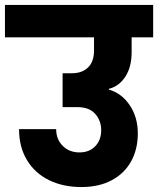

<svg xmlns="http://www.w3.org/2000/svg" viewBox="-37 -760 639 776"><path d="M495 -549Q495 -489 469.5 -450Q444 -411 403 -401V-398Q455 -383 487.5 -334.5Q520 -286 520 -221Q520 -157 493 -108Q466 -59 414.5 -31.5Q363 -4 292 -4Q218 -4 161 -32Q104 -60 72 -113Q40 -166 40 -238H190Q190 -197 216.5 -170.5Q243 -144 284 -144Q324 -144 348 -169Q372 -194 372 -234Q372 -272 348 -299.5Q324 -327 276 -327H216V-464H254Q295 -464 319 -487.5Q343 -511 343 -556V-609H-17V-740H582V-609H495Z"/></svg>

Font: MSTAGE
Style: Bold
Weight: 700
Designer: Ninad Kale (Devanagari), Jonny Pinhorn (Latin)
Foundry: Indian Type Foundry
Version: 4.004